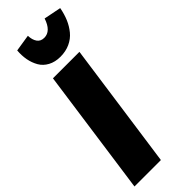

<svg xmlns="http://www.w3.org/2000/svg" viewBox="-317 -971 996 996"><g transform="rotate(-45 181.0 -473.0)"><path d="M59.1 -929.2 151.9 -943.8Q152.8 -913.6 165.8 -894.8Q178.7 -876 205.1 -876Q253.9 -876 276.9 -945.8L372.1 -926.8Q365.2 -889.2 352.1 -858.2Q338.9 -827.1 317.9 -801.5Q296.9 -775.9 265.4 -761.5Q233.9 -747.1 194.8 -747.1Q155.8 -747.1 127 -762.7Q98.1 -778.3 83 -804.7Q67.9 -831.1 62 -862.5Q56.2 -894 59.1 -929.2ZM282.2 -695.8 184.1 0H-9.8L87.9 -695.8Z"/></g></svg>

Font: Fira Sans Compressed Heavy
Style: Italic
Weight: 900
Width: 3
Italic angle: -8°
Designer: Carrois Corporate & Edenspiekermann AG
Foundry: Carrois Corporate GbR & Edenspiekermann AG
Version: Version 4.203;PS 004.203;hotconv 1.0.88;makeotf.lib2.5.64775